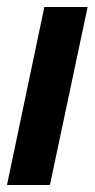

<svg xmlns="http://www.w3.org/2000/svg" viewBox="-41 -530 271 550"><path d="M-21 0 86 -510H210L102 0Z"/></svg>

Font: Saira Ultra Condensed Black
Style: Italic
Weight: 900
Width: 1
Italic angle: -12°
Designer: Hector Gatti with collaboration of the Omnibus-Type team
Foundry: Omnibus-Type
Version: Version 1.001; ttfautohint (v1.8)